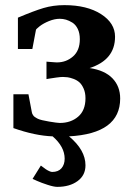

<svg xmlns="http://www.w3.org/2000/svg" viewBox="-20 -520 519 748"><path d="M106.9 176.8 139.2 125Q140.1 125.5 146.5 130.4Q152.8 135.3 158.4 139.2Q164.1 143.1 171.4 146.5Q178.7 149.9 183.1 149.9Q207 149.9 219.5 135.5Q231.9 121.1 231.9 98.1Q231.9 51.8 185.1 11.2Q116.7 8.8 32.2 -21V-152.8H90.8L104 -83Q104.5 -79.6 105.7 -76.9Q106.9 -74.2 108.6 -71.8Q110.4 -69.3 111.6 -67.6Q112.8 -65.9 115.7 -64.2Q118.7 -62.5 119.6 -61.8Q120.6 -61 124 -59.1Q127.4 -57.1 127.9 -57.1Q139.2 -51.8 171.4 -46.4Q203.6 -41 212.9 -41Q255.9 -41 284.4 -65.4Q313 -89.8 313 -137.2Q313 -158.7 305.9 -174.8Q298.8 -190.9 289.1 -199.5Q279.3 -208 265.9 -212.9Q252.4 -217.8 243.2 -219Q233.9 -220.2 225.1 -220.2Q216.3 -220.2 200.2 -218Q184.1 -215.8 172.9 -213.9L161.1 -211.9V-279.8Q172.4 -278.8 182.6 -278.1Q192.9 -277.3 196.5 -277.1Q200.2 -276.9 202.1 -276.9Q237.8 -276.9 264.4 -300Q291 -323.2 291 -367.2Q291 -390.6 283 -407.2Q274.9 -423.8 262 -431.9Q249 -439.9 237.1 -443.4Q225.1 -446.8 212.9 -446.8Q192.9 -446.8 171.1 -438Q149.4 -429.2 134.8 -418Q120.1 -406.2 120.1 -403.8Q107.9 -336.9 106 -329.1H49.8V-451.2Q111.8 -477.5 149.7 -488.8Q187.5 -500 231 -500Q318.8 -500 373.5 -465.1Q428.2 -430.2 428.2 -377Q428.2 -286.6 329.1 -254.9Q388.2 -246.1 418.2 -214.8Q448.2 -183.6 448.2 -136.2Q448.2 0.5 249 11.2Q313 64.5 313 124Q313 163.1 282.2 185.5Q251.5 208 203.1 208Q189.9 208 165.8 200.2Q141.6 192.4 124 184.6Z"/></svg>

Font: Veleka
Style: Bold
Weight: 700
Designer: Stefan Peev, Context Ltd, 2016; SIL International, 1997-2014.
Foundry: Stefan Peev, Context Ltd, 2016
Version: Version 1.000